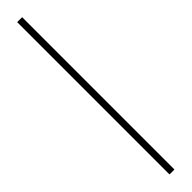

<svg xmlns="http://www.w3.org/2000/svg" viewBox="64 -224 549 549"><g transform="rotate(45 338.0 50.0)"><path d="M30 40H646V60H30Z"/></g></svg>

Font: Big Shoulders Stencil Text SC Thin
Style: Regular
Weight: 100
Designer: Patric King
Foundry: XO Type Co
Version: Version 2.001